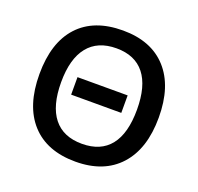

<svg xmlns="http://www.w3.org/2000/svg" viewBox="-128 -863 1042 1011"><g transform="rotate(20 393.5 -357.5)"><path d="M395 -725Q233 -725 146 -630.5Q59 -536 59 -359Q59 -182 146 -86Q233 10 394 10Q553 10 640.5 -86.5Q728 -183 728 -358Q728 -533 641 -629Q554 -725 395 -725ZM395 -625Q499 -625 552.5 -557.5Q606 -490 606 -358Q606 -225 552.5 -157.5Q499 -90 394 -90Q289 -90 235 -158Q181 -226 181 -358Q181 -489 235.5 -557Q290 -625 395 -625ZM253 -314H534V-412H253Z"/></g></svg>

Font: OpenSansMMV
Style: Semibold
Weight: 600
Designer: Steve Matteson
Foundry: Ascender Corporation
Version: Version 6.000